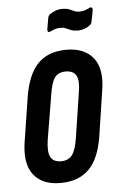

<svg xmlns="http://www.w3.org/2000/svg" viewBox="-50 -688 448 729"><g transform="rotate(-5 174.5 -323.0)"><path d="M151 6Q82 6 49 -36.5Q16 -79 29 -162L56 -334Q70 -417 109 -456.5Q148 -496 217 -496Q286 -496 319.5 -453.5Q353 -411 339 -328L313 -157Q300 -74 260.5 -34Q221 6 151 6ZM161 -76Q188 -76 202.5 -94.5Q217 -113 224 -159L250 -328Q258 -374 247.5 -394Q237 -414 207 -414Q179 -414 165.5 -395.5Q152 -377 145 -330L117 -162Q110 -117 120.5 -96.5Q131 -76 161 -76ZM267 -565Q252 -565 241.5 -569Q231 -573 222.5 -577Q214 -581 203 -581Q192 -581 183.5 -578.5Q175 -576 164 -571Q158 -567 154.5 -570Q151 -573 152 -580L159 -621Q161 -631 167 -636Q177 -643 189 -647.5Q201 -652 215 -652Q231 -652 241 -648Q251 -644 259.5 -640Q268 -636 279 -636Q289 -636 298 -638.5Q307 -641 317 -646Q323 -650 327 -647Q331 -644 330 -637L322 -596Q320 -585 314 -581Q305 -574 293 -569.5Q281 -565 267 -565Z"/></g></svg>

Font: Sofia Sans Extra Condensed SemiBold
Style: Italic
Weight: 600
Italic angle: -9°
Designer: Botio Nikoltchev, Ani Petrova
Foundry: lettersoup
Version: Version 4.101